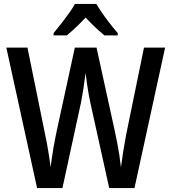

<svg xmlns="http://www.w3.org/2000/svg" viewBox="-20 -956 872 976"><path d="M168.5 0 12.2 -713.9H119.6L206.1 -288.6Q213.4 -256.3 219 -224.9Q224.6 -193.4 229.2 -163.8Q233.9 -134.3 237.3 -106.4Q240.7 -133.8 244.6 -159.9Q248.5 -186 252.9 -211.2Q257.3 -236.3 262.2 -260.5Q267.1 -284.7 272 -307.6L360.4 -713.9H470.7L562.5 -294.9Q569.8 -261.2 575.9 -229.7Q582 -198.2 586.7 -167.5Q591.3 -136.7 594.7 -106Q600.1 -146 606.7 -187.7Q613.3 -229.5 620.6 -268.1L711.9 -713.9H819.3L663.6 0H535.2L439.5 -432.6Q435.5 -449.7 431.2 -474.4Q426.8 -499 422.6 -527.6Q418.5 -556.2 415 -585Q410.6 -547.4 404.5 -508.1Q398.4 -468.8 392.1 -436.5L297.4 0ZM252.4 -775.9V-787.6Q276.4 -816.4 297.4 -843.8Q318.4 -871.1 335 -894.8Q351.6 -918.5 360.8 -936H469.7Q479.5 -918.9 495.1 -896Q510.7 -873 531.7 -845.5Q552.7 -817.9 578.6 -787.6V-775.9H511.2Q493.7 -790 483.6 -799.3Q473.6 -808.6 461.4 -819.8Q454.6 -826.2 442.9 -838.1Q431.2 -850.1 415 -866.7Q398.9 -849.6 388.4 -838.9Q377.9 -828.1 368.2 -819.3Q356 -807.6 343 -796.1Q330.1 -784.7 319.3 -775.9Z"/></svg>

Font: Open Sans
Style: Regular
Weight: 600
Width: 3
Foundry: Ascender Corporation
Version: Version 1.000